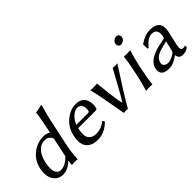

<svg xmlns="http://www.w3.org/2000/svg" viewBox="40 -1391 2094 2094"><g transform="rotate(-45 1086.5 -344.0)"><path d="M385.3 -112.8 433.6 -340.8Q414.1 -387.2 377.9 -396Q365.2 -398.9 350.6 -398.9Q271.5 -398.9 223.6 -322.3Q197.8 -280.8 185.1 -221.2Q155.8 -84 213.9 -50.3Q229 -42.5 247.1 -42Q314.9 -43 385.3 -112.8ZM373.5 -58.1Q305.7 9.3 230 9.8Q150.4 9.8 113.3 -54.7Q76.2 -119.1 96.2 -212.9Q121.6 -332 220.7 -395.5Q289.6 -439 370.1 -439Q409.2 -439 444.8 -419.9Q447.8 -418 449.7 -417L463.4 -481.9Q493.7 -625 495.6 -674.8L498 -678.2Q544.4 -682.1 589.4 -698.2Q597.2 -696.3 596.2 -688Q563.5 -576.2 547.4 -500L481.9 -191.9Q460.4 -91.3 458 0L455.6 2.9Q436.5 0 411.6 0Q398.9 0 376.5 2.9Q367.7 2.9 368.2 0L375.5 -58.1Z M712.9 -272.9H897Q910.6 -274.4 913.6 -287.1Q928.7 -359.4 885.7 -388.7Q870.1 -398.4 853.5 -398.9Q816.4 -398.9 774.4 -363.8Q734.4 -329.1 712.9 -272.9ZM943.8 -104 958.5 -79.1Q887.2 -3.4 792.5 8.3Q778.3 9.8 765.6 9.8Q664.1 9.8 622.1 -53.2Q621.1 -55.2 620.6 -56.2Q587.4 -110.8 608.4 -209Q633.8 -328.1 732.9 -395.5Q797.4 -439 862.3 -439Q977.1 -439 997.1 -340.3Q1005.4 -298.8 995.1 -250Q990.2 -233.9 973.1 -232.9H701.2Q682.6 -144 698.2 -106Q726.1 -51.8 795.4 -48.8Q881.8 -49.8 943.8 -104Z M1171.9 2.9Q1121.6 -292 1087.4 -432.1Q1103.5 -429.2 1139.6 -429.2Q1176.8 -429.2 1190.4 -432.1Q1213.4 -211.9 1225.1 -146Q1230.5 -116.7 1236.3 -90.3H1238.8Q1280.8 -151.9 1383.3 -343.3Q1412.6 -397.9 1432.6 -432.1Q1441.9 -429.2 1465.8 -429.2Q1494.6 -429.2 1504.4 -432.1Q1320.8 -151.9 1232.9 2.9Q1223.6 0 1203.6 0Q1182.1 0 1171.9 2.9Z M1639.2 -597.2Q1645.5 -627.4 1677.2 -642.6Q1689 -647.9 1700.7 -647.9Q1730 -647.9 1739.7 -621.1Q1743.2 -608.9 1741.2 -597.2Q1734.9 -566.9 1702.6 -551.8Q1690.4 -546.4 1679.2 -545.9Q1649.9 -545.9 1640.6 -573.2Q1636.7 -585.4 1639.2 -597.2ZM1572.3 -234.9Q1600.6 -367.7 1604.5 -429.2L1606.9 -432.1Q1648.9 -428.7 1694.3 -433.1Q1701.7 -433.1 1701.7 -429.2Q1701.7 -426.3 1701.2 -422.9Q1673.8 -337.4 1655.3 -251L1640.6 -180.2Q1617.7 -70.8 1611.3 0L1608.4 2.9Q1590.8 0 1562 0Q1533.2 0 1514.6 2.9L1513.2 0Q1536.6 -68.4 1560.5 -180.2Z M2049.8 -225.1 1960 -202.1Q1864.3 -177.7 1843.8 -117.2Q1841.3 -109.4 1839.4 -102.1Q1832 -67.4 1863.8 -49.8Q1879.9 -41.5 1900.4 -41Q1940.9 -41.5 2001 -80.1Q2017.1 -91.8 2020.5 -106ZM2012.2 -47.9H2008.3Q1940.4 1 1894.5 7.8Q1878.4 10.3 1859.9 9.8Q1762.7 9.8 1754.9 -59.6Q1753.4 -77.6 1757.8 -98.1Q1773.9 -173.3 1875.5 -217.8Q1912.1 -233.4 1954.6 -243.2L2052.2 -264.2Q2059.1 -268.1 2061.5 -275.9Q2085 -387.2 2006.3 -393.6Q1999 -394 1990.7 -394Q1933.1 -393.1 1862.8 -309.1L1849.6 -310.1L1847.2 -377L1851.1 -380.9Q1933.1 -438.5 2010.3 -439Q2171.4 -439 2142.1 -284.2Q2141.1 -279.8 2140.6 -276.9Q2139.6 -272.5 2129.9 -231Q2109.4 -144.5 2106 -126Q2093.3 -63.5 2106 -47.9Q2113.3 -40.5 2133.8 -40.5Q2146.5 -41 2161.6 -45.9L2164.1 -21Q2127.4 9.8 2077.6 9.8Q2021 9.8 2013.2 -41Q2012.7 -44.9 2012.2 -47.9Z"/></g></svg>

Font: Linux Biolinum Slanted O
Style: Slanted
Weight: 400
Designer: Philipp H. Poll
Foundry: Philipp H. Poll
Version: Version 1.0.4